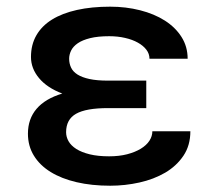

<svg xmlns="http://www.w3.org/2000/svg" viewBox="-20 -558 640 587"><path d="M65.4 -149.4Q65.4 -194.3 91.8 -225.3Q118.2 -256.3 170.4 -272Q124 -289.6 99.4 -319.1Q74.7 -348.6 74.7 -383.8Q74.7 -421.4 91.3 -450.2Q107.9 -479 139.2 -498.3Q170.4 -517.6 215.3 -527.6Q260.3 -537.6 316.9 -537.6Q365.2 -537.6 408.4 -526.6Q451.7 -515.6 483.9 -495.1Q516.1 -474.6 534.9 -445.1Q553.7 -415.5 553.7 -378.4H437Q437 -393.6 427.5 -406Q418 -418.5 401.4 -427.7Q384.8 -437 362.3 -442.1Q339.8 -447.3 314 -447.3Q279.3 -447.3 255.6 -441.4Q231.9 -435.5 217.8 -425.8Q203.6 -416 197.5 -403.6Q191.4 -391.1 191.4 -378.4Q191.4 -363.8 197.3 -351.3Q203.1 -338.9 217 -330.1Q231 -321.3 253.7 -316.4Q276.4 -311.5 310.1 -311.5H427.2V-227.5H310.1Q243.2 -227.5 212.6 -210.2Q182.1 -192.9 182.1 -153.8Q182.1 -139.2 189.7 -126Q197.3 -112.8 213.4 -102.5Q229.5 -92.3 254.4 -86.2Q279.3 -80.1 313.5 -80.1Q344.2 -80.1 368.7 -86.4Q393.1 -92.8 410.4 -103.3Q427.7 -113.8 436.8 -127.7Q445.8 -141.6 445.8 -156.7H562Q562 -113.3 540.8 -81.8Q519.5 -50.3 484.9 -30Q450.2 -9.8 406.2 0Q362.3 9.8 316.9 9.8Q260.3 9.8 214.1 -1Q168 -11.7 134.8 -32.2Q101.6 -52.7 83.5 -82.3Q65.4 -111.8 65.4 -149.4Z"/></svg>

Font: Roboto Mono
Style: Regular
Weight: 500
Designer: Google
Version: Version 2.000986; 2015; ttfautohint (v1.3)